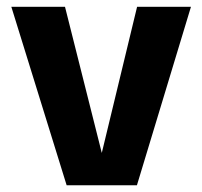

<svg xmlns="http://www.w3.org/2000/svg" viewBox="-20 -551 601 571"><path d="M547.9 -530.8 387.2 0H178.2L13.7 -530.8H173.3L282.7 -96.2L387.7 -530.8Z"/></svg>

Font: Epilogue
Style: Bold
Weight: 700
Designer: Tyler Finck
Foundry: Etcetera Type Co
Version: Version 2.112